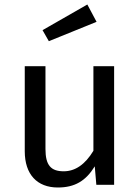

<svg xmlns="http://www.w3.org/2000/svg" viewBox="-20 -821 622 853"><path d="M169 -687 197 -638 409 -724 368 -801ZM487 -527H395V-151C358 -90 314 -60 263 -60C206 -60 182 -87 182 -159V-527H90V-149C90 -46 145 12 237 12C312 12 361 -17 401 -82L408 0H487Z"/></svg>

Font: Fira Sans
Style: Regular
Weight: 400
Designer: Carrois Corporate & Edenspiekermann AG
Foundry: Carrois Corporate GbR & Edenspiekermann AG
Version: Version 4.203